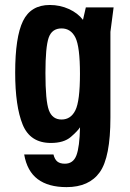

<svg xmlns="http://www.w3.org/2000/svg" viewBox="-20 -573 532 783"><path d="M251.3 190.1Q343.6 190.1 386.9 129.2Q430.3 68.3 430.3 -93.6V-443L443.3 -542.7H330L318.4 -492Q297.3 -519.7 261 -536.2Q224.7 -552.7 183 -552.7Q105.6 -552.7 73.7 -487.2Q41.9 -421.7 41.9 -276.9Q41.9 -140 72.4 -65Q103 10 187.4 10Q240.4 10 268.8 -14.5Q297.1 -39 306.4 -54Q304.6 26.6 291.6 60.6Q278.6 94.6 244.6 94.6Q225.1 94.6 214.1 86Q203.1 77.4 198 56.9H78.6Q90.3 125 133.8 157.6Q177.3 190.1 251.3 190.1ZM231 -457.1Q268.9 -457.1 287.5 -419.9Q306.1 -382.6 306.1 -271.9Q306.1 -161.1 287.5 -123.4Q268.9 -85.6 231 -85.6Q193.3 -85.6 179.3 -123.6Q165.3 -161.7 165.3 -275.3Q165.3 -380.9 178.4 -419Q191.6 -457.1 231 -457.1Z"/></svg>

Font: Secuela Black
Style: Regular
Weight: 900
Designer: Fernando Haro
Foundry: deFharo
Version: Version 1.704